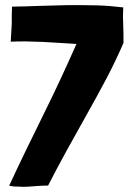

<svg xmlns="http://www.w3.org/2000/svg" viewBox="-20 -733 516 751"><path d="M51 -3C64 -2 78 -2 92 -3C106 -4 120 -5 133 -6C146 -7 158 -7 168 -7C192 -54 217 -101 243 -148C269 -195 295 -241 321 -288C347 -334 372 -380 397 -427C421 -473 443 -519 463 -565C463 -591 463 -614 462 -635C462 -645 461 -656 461 -667C461 -679 462 -691 462 -704C429 -708 395 -711 359 -712C322 -713 285 -713 248 -713C210 -712 172 -711 135 -710C98 -709 62 -707 27 -707C26 -686 26 -664 26 -640L22 -570C39 -571 56 -571 82 -571C103 -570 125 -570 148 -569C171 -568 193 -566 216 -565C239 -564 260 -562 279 -561C239 -470 197 -380 152 -289C107 -198 61 -104 16 -7C26 -4 38 -3 51 -3Z"/></svg>

Font: Londrina Solid CC
Style: CC
Weight: 400
Designer: Marcelo Magalhaes
Foundry: Tipos Pereira
Version: Version 1.003;FEAKit 1.0